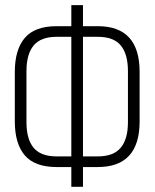

<svg xmlns="http://www.w3.org/2000/svg" viewBox="-20 -720 596 740"><path d="M37.1 -252V-442.9Q37.1 -528.8 75.7 -574Q114.3 -619.1 198.2 -619.1H254.9V-700.2H299.8V-619.1H356.9Q518.1 -619.1 518.1 -442.9V-252Q518.1 -76.2 356.9 -76.2H299.8V0H254.9V-76.2H198.2Q114.3 -76.2 75.7 -121.1Q37.1 -166 37.1 -252ZM82 -249Q82 -183.6 109.6 -150.4Q137.2 -117.2 198.2 -117.2H254.9V-578.1H198.2Q137.2 -578.1 109.6 -544.7Q82 -511.2 82 -445.8ZM299.8 -117.2H356.9Q417.5 -117.2 445.3 -150.6Q473.1 -184.1 473.1 -249V-445.8Q473.1 -511.2 445.6 -544.7Q418 -578.1 356.9 -578.1H299.8Z"/></svg>

Font: Bebas Neue Book
Style: Regular
Weight: 400
Designer: Ryoichi Tsunekawa
Foundry: Ryoichi Tsunekawa
Version: Version 001.003